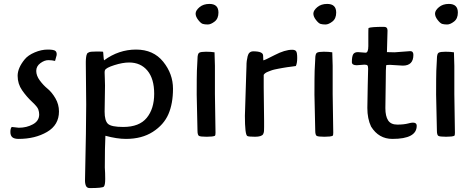

<svg xmlns="http://www.w3.org/2000/svg" viewBox="-20 -697 2415 980"><path d="M40 -49 76 -45Q116 -45 148 -62.5Q180 -80 180 -113Q180 -125 175.5 -138.5Q171 -152 143.5 -177.5Q116 -203 93 -236Q70 -269 70 -310Q70 -350 106 -394Q123 -415 157 -429.5Q191 -444 223.5 -444Q256 -444 263.5 -436.5Q271 -429 269 -415L261 -386Q246 -390 226.5 -390Q207 -390 186 -374.5Q165 -359 165 -335Q165 -311 183 -286.5Q201 -262 223 -244Q245 -226 263 -195Q281 -164 281 -128Q281 -59 220 -23.5Q159 12 75 12Q53 12 43 3.5Q33 -5 33 -23.5Q33 -42 40 -49Z M516 -260 514 -127Q514 -81 531 -65Q548 -49 609 -49Q691 -49 729 -95.5Q767 -142 767 -218.5Q767 -295 732.5 -336.5Q698 -378 639 -378Q606 -378 563.5 -364.5Q521 -351 516 -339Q514 -336 514 -326L515 -298Q516 -284 516 -260ZM518 -4Q515 52 515 158Q517 185 517 216.5Q517 248 510 255.5Q503 263 438 263Q423 263 418 250Q413 237 414 218Q420 -52 420 -164L418 -370V-383Q418 -392 418.5 -395Q419 -398 419.5 -404.5Q420 -411 421 -413.5Q422 -416 423.5 -420.5Q425 -425 427.5 -426.5Q430 -428 434 -430Q440 -434 471.5 -434Q503 -434 506 -433Q507 -431 508 -414Q509 -397 511 -389Q586 -444 674.5 -444Q763 -444 813 -382Q863 -320 863 -244Q863 -168 839.5 -114Q816 -60 760 -24Q704 12 623 12Q577 12 518 -4Z M1049 -677Q1095 -677 1095 -633Q1095 -602 1075.5 -587Q1056 -572 1040.5 -572Q1025 -572 1015 -575Q1005 -578 991.5 -595.5Q978 -613 978.5 -628.5Q979 -644 998.5 -660.5Q1018 -677 1049 -677ZM1077 -217 1080 -19Q1080 -7 1077 -4Q1067 1 1035 1Q1003 1 995.5 -3.5Q988 -8 988 -31L984 -214Q984 -310 985 -336L988 -395Q988 -423 997 -428Q1006 -433 1031.5 -433Q1057 -433 1075 -430Q1077 -386 1077 -361Z M1230 -106 1237 -328Q1238 -336 1238 -356Q1238 -376 1239.5 -386Q1241 -396 1244 -410Q1250 -435 1273 -435Q1323 -435 1323 -413Q1323 -396 1324 -389Q1330 -389 1382 -416Q1434 -443 1471 -443Q1486 -443 1491.5 -435.5Q1497 -428 1497 -401Q1497 -374 1490 -360Q1484 -359 1468.5 -357Q1453 -355 1445.5 -354Q1438 -353 1424 -350.5Q1410 -348 1402 -346.5Q1394 -345 1382.5 -342.5Q1371 -340 1363.5 -337Q1356 -334 1348 -331Q1332 -325 1326 -315V-250L1328 -80V-65Q1328 -61 1328 -48.5Q1328 -36 1327.5 -28Q1327 -20 1323 -12Q1315 1 1281.5 1Q1248 1 1242 -3Q1230 -11 1230 -106Z M1650 -677Q1696 -677 1696 -633Q1696 -602 1676.5 -587Q1657 -572 1641.5 -572Q1626 -572 1616 -575Q1606 -578 1592.5 -595.5Q1579 -613 1579.5 -628.5Q1580 -644 1599.5 -660.5Q1619 -677 1650 -677ZM1678 -217 1681 -19Q1681 -7 1678 -4Q1668 1 1636 1Q1604 1 1596.5 -3.5Q1589 -8 1589 -31L1585 -214Q1585 -310 1586 -336L1589 -395Q1589 -423 1598 -428Q1607 -433 1632.5 -433Q1658 -433 1676 -430Q1678 -386 1678 -361Z M1949 -289 1947 -145Q1947 -104 1961 -82.5Q1975 -61 2008 -61Q2041 -61 2064 -67Q2107 -79 2107 -55Q2107 12 1983 12Q1913 12 1874 -51Q1855 -91 1855 -146L1857 -262L1859 -346Q1859 -360 1855 -363.5Q1851 -367 1840 -367L1801 -364Q1776 -364 1776 -380Q1776 -408 1782.5 -419.5Q1789 -431 1807 -431L1846 -428Q1860 -428 1860 -462Q1860 -466 1860 -467V-524Q1860 -550 1861 -554Q1873 -560 1940 -560Q1958 -560 1958 -541L1955 -431Q1967 -430 1994 -430L2074 -436Q2090 -436 2090 -417Q2090 -362 2036 -362L1971 -366Q1955 -366 1951 -364Q1949 -346 1949 -289Z M2271 -677Q2317 -677 2317 -633Q2317 -602 2297.5 -587Q2278 -572 2262.5 -572Q2247 -572 2237 -575Q2227 -578 2213.5 -595.5Q2200 -613 2200.5 -628.5Q2201 -644 2220.5 -660.5Q2240 -677 2271 -677ZM2299 -217 2302 -19Q2302 -7 2299 -4Q2289 1 2257 1Q2225 1 2217.5 -3.5Q2210 -8 2210 -31L2206 -214Q2206 -310 2207 -336L2210 -395Q2210 -423 2219 -428Q2228 -433 2253.5 -433Q2279 -433 2297 -430Q2299 -386 2299 -361Z"/></svg>

Font: Cagliostro
Style: Regular
Weight: 400
Designer: Matthew Desmond
Foundry: Matthew Desmond
Version: Version